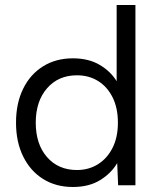

<svg xmlns="http://www.w3.org/2000/svg" viewBox="-20 -740 635 767"><path d="M271.1 7Q203.3 7 152.3 -24.9Q101.3 -56.7 72.7 -114.7Q44 -172.7 44 -250Q44 -327.3 72.3 -385.1Q100.5 -443 151.9 -475Q203.3 -507 271.1 -507Q333.9 -507 378.1 -480.9Q422.2 -454.9 446 -415.5V-720H521V0H451.9L448.2 -88.5Q424.5 -47.9 379.9 -20.4Q335.4 7 271.1 7ZM287.5 -60.8Q334.1 -60.8 371 -83.7Q407.9 -106.6 429.4 -148.9Q451 -191.2 451 -250Q451 -308.8 429.8 -351.1Q408.7 -393.4 371.9 -416.3Q335.1 -439.2 287.5 -439.2Q212.9 -439.2 167.8 -387.2Q122.8 -335.1 122.8 -250Q122.8 -164.1 167.8 -112.5Q212.9 -60.8 287.5 -60.8Z"/></svg>

Font: Envelope Sans Variable
Style: Regular
Weight: 500
Designer: Andreas Rasmussen / Norman Anderson
Foundry: mail.de GmbH
Version: Version 1.150